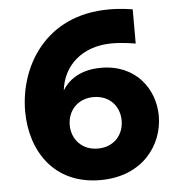

<svg xmlns="http://www.w3.org/2000/svg" viewBox="-53 -801 813 862"><g transform="rotate(-5 353.0 -370.0)"><path d="M365 10C557 10 651 -125 651 -254C651 -375 569 -492 411 -492C305 -492 256 -439 236 -405C248 -514 332 -597 471 -597C518 -597 576 -587 576 -587V-741C576 -741 527 -750 470 -750C179 -750 55 -524 55 -327C55 -151 154 10 365 10ZM366 -132C294 -132 249 -184 249 -248C249 -312 294 -364 366 -364C439 -364 483 -312 483 -248C483 -184 439 -132 366 -132Z"/></g></svg>

Font: Be Vietnam Pro ExtraBold
Style: Regular
Weight: 800
Designer: Lam Bao, Tony Le, Vietanh Nguyen
Foundry: Yellow Type Foundry
Version: Version 1.002